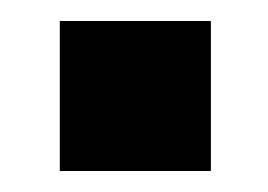

<svg xmlns="http://www.w3.org/2000/svg" viewBox="-20 -468 255 183"><path d="M37 -448H181V-305H37Z"/></svg>

Font: Oswald SemiBold
Style: Regular
Weight: 400
Version: Version